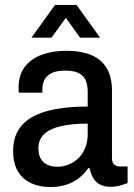

<svg xmlns="http://www.w3.org/2000/svg" viewBox="-20 -743 539 775"><path d="M182 12Q156 12 129.5 5Q103 -2 81 -18.5Q59 -35 46 -63Q33 -91 33 -133Q33 -182 53 -216Q73 -250 111.5 -271.5Q150 -293 206.5 -303Q263 -313 334 -313V-373Q334 -399 326 -418Q318 -437 298.5 -447.5Q279 -458 244 -458Q207 -458 186.5 -447Q166 -436 158.5 -419Q151 -402 151 -381V-369H56Q55 -374 55 -379Q55 -384 55 -390Q55 -440 80 -473Q105 -506 148.5 -522Q192 -538 248 -538Q308 -538 349 -520.5Q390 -503 411 -467.5Q432 -432 432 -377V-105Q432 -87 441 -79Q450 -71 462 -71H495V-4Q482 1 464.5 6Q447 11 425 11Q400 11 383 1.5Q366 -8 356 -25Q346 -42 342 -64H336Q321 -42 299 -24.5Q277 -7 248 2.5Q219 12 182 12ZM212 -70Q237 -70 259 -79.5Q281 -89 297.5 -105.5Q314 -122 324 -146.5Q334 -171 334 -201V-244Q269 -244 224.5 -233.5Q180 -223 157.5 -201Q135 -179 135 -144Q135 -120 144 -103.5Q153 -87 170 -78.5Q187 -70 212 -70ZM107 -591 202 -723H289L384 -591H303L223 -703H269L188 -591Z"/></svg>

Font: Archivo SemiCondensed Medium
Style: Regular
Weight: 500
Width: 4
Designer: Hector Gatti
Foundry: Omnibus-Type
Version: Version 2.001